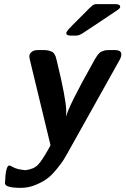

<svg xmlns="http://www.w3.org/2000/svg" viewBox="-20 -699 604 924"><path d="M3.9 185.1Q6.8 97.2 24.9 97.2Q27.8 97.2 45.4 106.7Q63 116.2 102.1 120.1Q142.1 115.2 162.1 94.7Q182.1 74.2 213.9 17.1Q219.7 5.9 223.1 0L126 -401.9Q121.1 -421.9 121.1 -426.8Q121.1 -432.6 123.5 -438.7Q126 -444.8 135.5 -451.4Q145 -458 161.1 -458H192.9Q206.1 -458 216.1 -455.1Q226.1 -452.1 231.4 -449.5Q236.8 -446.8 241.5 -439Q246.1 -431.2 247.6 -428Q249 -424.8 251.5 -413.3Q253.9 -401.9 254.9 -399.9Q296.9 -227.1 298.8 -167L297.9 -137.2Q311 -190.4 426.8 -396Q427.7 -398.9 432.9 -407.5Q438 -416 439.5 -418.5Q440.9 -420.9 445.6 -428Q450.2 -435.1 452.1 -437Q454.1 -439 459 -444.1Q463.9 -449.2 468.5 -450.7Q473.1 -452.1 479 -454.6Q484.9 -457 491.9 -457.5Q499 -458 507.8 -458H533.2Q564 -458 564 -437Q564 -427.2 558.1 -415L303.2 41Q291 62 284.9 72Q278.8 82 255.4 111.6Q231.9 141.1 210.4 158Q189 174.8 153.6 189.9Q118.2 205.1 80.1 205.1Q8.8 205.1 3.9 185.1ZM298.8 -540Q298.8 -547.9 328.1 -577.1Q348.1 -597.2 377 -626Q416 -666 424.6 -672.6Q433.1 -679.2 444.8 -679.2H533.2Q556.2 -679.2 558.1 -668.9V-664.1Q557.1 -659.2 547.6 -652.1Q538.1 -645 479 -606Q422.9 -568.8 380.9 -541Q360.8 -527.8 348.1 -527.8H319.8Q298.8 -527.8 298.8 -540Z"/></svg>

Font: CMU Sans Serif
Style: BoldOblique
Weight: 700
Italic angle: -12°
Version: Version 0.7.0